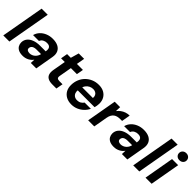

<svg xmlns="http://www.w3.org/2000/svg" viewBox="215 -1856 3002 3002"><g transform="rotate(45 1715.5 -355.0)"><path d="M21 0 149 -720H284L156 0Z M458 12Q401 12 365.5 -6Q330 -24 313 -54.5Q296 -85 296 -122Q297 -175 327.5 -213Q358 -251 413 -272Q468 -293 542 -293H666Q673 -330 666.5 -354Q660 -378 641 -389.5Q622 -401 588 -401Q551 -401 520.5 -384Q490 -367 477 -333H346Q361 -388 398.5 -427.5Q436 -467 490 -489Q544 -511 608 -511Q679 -511 726.5 -487Q774 -463 794.5 -417.5Q815 -372 804 -308L750 0H630L633 -75Q619 -56 601 -40Q583 -24 561 -12.5Q539 -1 513.5 5.5Q488 12 458 12ZM508 -92Q534 -92 557 -101.5Q580 -111 598 -127Q616 -143 628 -164.5Q640 -186 645 -210L646 -211H543Q512 -211 489.5 -202.5Q467 -194 455 -178Q443 -162 443 -141Q442 -117 460 -104.5Q478 -92 508 -92Z M1105 0Q1045 0 1008.5 -19.5Q972 -39 959.5 -78.5Q947 -118 958 -177L995 -386H913L933 -499H1015L1054 -635H1174L1150 -499H1283L1263 -386H1130L1093 -176Q1087 -141 1101 -128Q1115 -115 1147 -115H1216L1195 0Z M1535 12Q1468 12 1418.5 -15Q1369 -42 1342.5 -90.5Q1316 -139 1318 -206Q1319 -268 1341.5 -323.5Q1364 -379 1405.5 -421Q1447 -463 1503 -487Q1559 -511 1627 -511Q1694 -511 1741.5 -484.5Q1789 -458 1814 -412Q1839 -366 1838 -306Q1838 -283 1833.5 -259Q1829 -235 1824 -216H1414L1428 -299H1704Q1707 -332 1695.5 -355Q1684 -378 1661.5 -390Q1639 -402 1609 -402Q1575 -402 1543 -386.5Q1511 -371 1488.5 -339.5Q1466 -308 1458 -260L1453 -231Q1446 -193 1456 -163Q1466 -133 1491 -115.5Q1516 -98 1554 -98Q1591 -98 1618.5 -114.5Q1646 -131 1663 -157H1801Q1778 -109 1738 -70.5Q1698 -32 1646.5 -10Q1595 12 1535 12Z M1898 0 1986 -499H2106L2103 -409Q2127 -440 2158 -463Q2189 -486 2226.5 -498.5Q2264 -511 2305 -511L2280 -368H2239Q2208 -368 2181 -361.5Q2154 -355 2132.5 -339.5Q2111 -324 2096 -298Q2081 -272 2074 -233L2033 0Z M2472 12Q2415 12 2379.5 -6Q2344 -24 2327 -54.5Q2310 -85 2310 -122Q2311 -175 2341.5 -213Q2372 -251 2427 -272Q2482 -293 2556 -293H2680Q2687 -330 2680.5 -354Q2674 -378 2655 -389.5Q2636 -401 2602 -401Q2565 -401 2534.5 -384Q2504 -367 2491 -333H2360Q2375 -388 2412.5 -427.5Q2450 -467 2504 -489Q2558 -511 2622 -511Q2693 -511 2740.5 -487Q2788 -463 2808.5 -417.5Q2829 -372 2818 -308L2764 0H2644L2647 -75Q2633 -56 2615 -40Q2597 -24 2575 -12.5Q2553 -1 2527.5 5.5Q2502 12 2472 12ZM2522 -92Q2548 -92 2571 -101.5Q2594 -111 2612 -127Q2630 -143 2642 -164.5Q2654 -186 2659 -210L2660 -211H2557Q2526 -211 2503.5 -202.5Q2481 -194 2469 -178Q2457 -162 2457 -141Q2456 -117 2474 -104.5Q2492 -92 2522 -92Z M2894 0 3022 -720H3157L3029 0Z M3166 0 3254 -499H3389L3301 0ZM3348 -567Q3310 -567 3287 -589Q3264 -611 3264 -644Q3264 -677 3287.5 -699.5Q3311 -722 3348 -722Q3384 -722 3407.5 -700Q3431 -678 3431 -644Q3431 -611 3407.5 -589Q3384 -567 3348 -567Z"/></g></svg>

Font: DM Sans 20pt
Style: Bold Italic
Weight: 700
Italic angle: -10°
Version: Version 4.004;gftools[0.9.30]